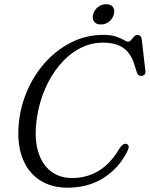

<svg xmlns="http://www.w3.org/2000/svg" viewBox="-20 -880 713 914"><path d="M584.5 -194Q601 -186.5 584 -155.5Q544.5 -78 471.8 -32.2Q399 13.5 301 13.5Q221 13.5 164.2 -25.8Q107.5 -65 82.8 -139.2Q58 -213.5 72.5 -318Q84 -396 118.2 -467.2Q152.5 -538.5 205.8 -594Q259 -649.5 326.8 -681.8Q394.5 -714 472 -714Q509 -714 532.2 -706Q555.5 -698 569.2 -689.8Q583 -681.5 590 -681.5Q597.5 -681.5 604.2 -689.5Q611 -697.5 618 -705.5Q625 -713.5 635 -713.5Q652.5 -713.5 655 -691L672.5 -539.5Q673.5 -530 667.2 -524.2Q661 -518.5 652.5 -518.5Q637.5 -518.5 631.5 -535L618.5 -576.5Q602 -627.5 566.5 -652.2Q531 -677 470.5 -677Q409.5 -677 356.8 -648Q304 -619 262.5 -569Q221 -519 193.8 -455Q166.5 -391 156 -321Q142 -227 160.2 -162.8Q178.5 -98.5 221.2 -65.5Q264 -32.5 323 -32.5Q394.5 -32.5 451.5 -67.8Q508.5 -103 551.5 -177.5Q569 -201 584.5 -194ZM460 -763.5Q437.5 -763.5 427.8 -777.2Q418 -791 423.5 -812Q429 -832.5 446 -846.2Q463 -860 486 -860Q508 -860 517.8 -846.2Q527.5 -832.5 522 -812Q516.5 -791 499.5 -777.2Q482.5 -763.5 460 -763.5Z"/></svg>

Font: Fraunces 9pt S050 Light
Style: Italic
Weight: 300
Italic angle: -16°
Version: Version 1.000; ttfautohint (v1.8.3)